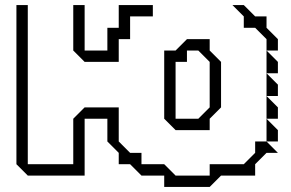

<svg xmlns="http://www.w3.org/2000/svg" viewBox="-20 -695 1150 760"><path d="M945 -585V-630L900 -675H945L990 -630H1035V-585L1080 -540V-495H1035V-540L990 -585ZM315 -450 270 -495V-675H315V-495H405V-585H450V-675H585V-630H495V-540H450V-450ZM1035 -405V-495L1080 -450V-405ZM1035 -315V-405L1080 -360V-315ZM1035 -225V-315L1080 -270V-225ZM1035 -135V-225L1080 -180V-135ZM630 -225V-495H675L720 -540H810V-495L855 -450V-270L810 -225V-180H675ZM45 -45V-675H90V-45H270V-225L315 -270H450V-135L495 -90H540V-45H630L675 0H810V-45H945L990 -90V-135H1035L1080 -90H1035L990 -45V0H855L810 45H630V0H540L495 -45H450V-90L405 -135V-225H315V0H90ZM765 -225 810 -270V-450L765 -495H720V-450H675V-225Z"/></svg>

Font: Rubik Iso
Style: Regular
Weight: 400
Designer: Hubert and Fischer, NaN
Foundry: Hubert and Fischer, NaN
Version: Version 2.200